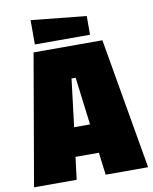

<svg xmlns="http://www.w3.org/2000/svg" viewBox="-94 -940 808 1011"><g transform="rotate(-10 310.0 -435.0)"><path d="M5 0 126 -700H494L615 0H388L373 -120H248L233 0ZM268 -275H353L321 -530H299ZM435 -740H140V-870L435 -840Z"/></g></svg>

Font: Tektur SemiCondensed Black
Style: Regular
Weight: 900
Width: 4
Designer: Adam Jagosz
Foundry: Adam Jagosz
Version: Version 1.005;gftools[0.9.30]